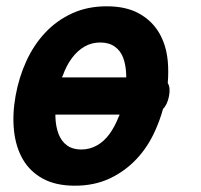

<svg xmlns="http://www.w3.org/2000/svg" viewBox="-20 -580 640 610"><path d="M218 10Q157 10 116 -12.5Q75 -35 52.5 -74Q30 -113 24.5 -165Q19 -217 29.5 -275.5Q40 -334 63.5 -385.5Q87 -437 123.5 -476Q160 -515 209 -537.5Q258 -560 319 -560Q380 -560 421 -537.5Q462 -515 485 -476.5Q508 -438 513 -386Q516 -353 513 -316Q522 -302 517 -275Q512 -248 498 -234Q488 -198 473 -165Q450 -113 413 -74Q376 -35 327.5 -12.5Q279 10 218 10ZM177 -334H381V-342Q380 -373 371.5 -396Q363 -419 344.5 -432Q326 -445 298.5 -445Q271 -445 248.5 -432Q226 -419 208.5 -395.5Q191 -372 180 -341Q178 -338 177 -334ZM238 -105Q265 -105 288 -118Q311 -131 328 -154.5Q345 -178 357 -209Q359 -212 360 -216H156V-209Q157 -178 166 -154.5Q175 -131 193 -118Q211 -105 238 -105Z"/></svg>

Font: Maple Mono
Style: Bold Italic
Weight: 700
Italic angle: -10°
Monospace: yes
Designer: subframe7536
Version: Version 7.000